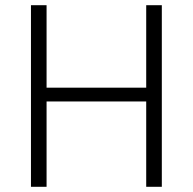

<svg xmlns="http://www.w3.org/2000/svg" viewBox="-20 -718 741 738"><path d="M542 -328H159V0H99V-698H159V-381H542V-698H602V0H542Z"/></svg>

Font: IBM Plex Sans Devanagari Light
Style: Regular
Weight: 300
Designer: Mike Abbink, Paul van der Laan, Pieter van Rosmalen, Erin McLaughlin
Foundry: Bold Monday
Version: Version 1.1